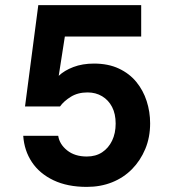

<svg xmlns="http://www.w3.org/2000/svg" viewBox="-20 -720 665 752"><path d="M320 12Q244 12 189.5 -14Q135 -40 105 -85Q75 -130 71 -188H208Q213 -155 243 -131Q273 -107 320 -107Q355 -107 380 -123.5Q405 -140 419 -169Q433 -198 433 -236Q433 -274 419 -301Q405 -328 380 -343Q355 -358 323 -358Q285 -358 257.5 -341Q230 -324 215 -303H78L130 -700H533V-577H234L210 -423Q232 -444 267.5 -457.5Q303 -471 348 -471Q404 -471 445.5 -451.5Q487 -432 514 -399Q541 -366 554.5 -324Q568 -282 568 -237Q568 -182 549 -136.5Q530 -91 497 -57.5Q464 -24 419 -6Q374 12 320 12Z"/></svg>

Font: DM Sans 9pt ExtraBold
Style: Regular
Weight: 800
Version: Version 4.004;gftools[0.9.30]